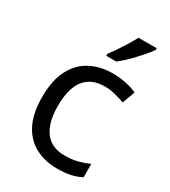

<svg xmlns="http://www.w3.org/2000/svg" viewBox="-189 -861 858 967"><g transform="rotate(30 240.0 -378.0)"><path d="M300 10Q229 10 173.5 -19Q118 -48 86.5 -109Q55 -170 55 -265Q55 -364 88 -426Q121 -488 177.5 -517Q234 -546 306 -546Q347 -546 385 -537.5Q423 -529 447 -517L420 -444Q396 -453 364 -461Q332 -469 304 -469Q146 -469 146 -266Q146 -169 184.5 -117.5Q223 -66 299 -66Q343 -66 376.5 -75Q410 -84 438 -97V-19Q411 -5 378.5 2.5Q346 10 300 10ZM432 -756Q420 -738 395 -709.5Q370 -681 341.5 -652.5Q313 -624 289 -606H231V-618Q246 -637 263.5 -663Q281 -689 298 -716.5Q315 -744 326 -766H432Z"/></g></svg>

Font: Noto Sans Palmyrene
Style: Regular
Weight: 400
Designer: Monotype Design Team
Foundry: Monotype Imaging Inc.
Version: Version 2.001; ttfautohint (v1.8.4.7-5d5b)